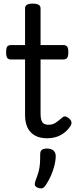

<svg xmlns="http://www.w3.org/2000/svg" viewBox="-20 -750 428 1065"><path d="M243 17Q201 17 173.5 1.5Q146 -14 132.5 -42.5Q119 -71 119 -111V-420H41Q26 -420 20 -429Q14 -438 14 -460Q14 -483 20 -491.5Q26 -500 41 -500H119V-704Q119 -717 129.5 -723.5Q140 -730 161 -730Q183 -730 194 -723.5Q205 -717 205 -704V-500H331Q346 -500 352.5 -491.5Q359 -483 359 -460Q359 -438 352.5 -429Q346 -420 331 -420H205V-121Q205 -87 214.5 -72.5Q224 -58 249 -58Q272 -58 288.5 -69Q305 -80 323 -96Q335 -107 345.5 -103.5Q356 -100 365 -91Q376 -81 376.5 -70.5Q377 -60 371 -51Q354 -26 333 -11Q312 4 289 10.5Q266 17 243 17ZM189 291Q177 286 174 278Q171 270 176 255Q188 224 194 202Q200 180 201.5 157.5Q203 135 203 105Q203 88 212.5 81Q222 74 241 74Q264 74 276.5 85Q289 96 289 115Q289 140 282 168Q275 196 263 223.5Q251 251 235 275Q225 291 215 294Q205 297 189 291Z"/></svg>

Font: Playwrite PT
Style: Regular
Weight: 400
Designer: Veronika Burian, José Scaglione
Foundry: TypeTogether
Version: Version 1.002